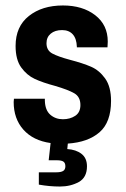

<svg xmlns="http://www.w3.org/2000/svg" viewBox="-20 -515 459 702"><path d="M374 -363 373 -342H261V-344Q260 -374 246 -389.5Q232 -405 207 -405Q181 -405 165.5 -392Q150 -379 150 -357Q150 -331 171 -319.5Q192 -308 237 -296Q283 -284 313 -271Q343 -258 364.5 -228Q386 -198 386 -146Q386 -68 344 -31.5Q302 5 228 10L226 30Q258 32 278 47.5Q298 63 298 93Q298 134 268 150.5Q238 167 199 167Q161 167 122 160V115H186Q203 115 211 110Q219 105 219 93Q219 81 212 76Q205 71 188 71H158L165 8Q101 -1 65.5 -41Q30 -81 30 -142L31 -154H144V-147Q145 -112 164 -95.5Q183 -79 210 -79Q236 -79 255 -91.5Q274 -104 274 -131Q274 -161 251.5 -174Q229 -187 181 -201Q136 -213 107 -226.5Q78 -240 57.5 -268.5Q37 -297 37 -347Q37 -418 85.5 -456.5Q134 -495 210 -495Q282 -495 328 -459.5Q374 -424 374 -363Z"/></svg>

Font: Pragati Narrow
Style: Bold
Weight: 700
Designer: Hector Gatti, Marcela Romero, Pablo Cosgaya and Nicolas Silva
Foundry: Omnibus-Type
Version: Version 1.010; ttfautohint (v1.3)